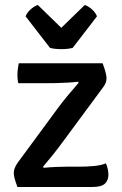

<svg xmlns="http://www.w3.org/2000/svg" viewBox="-20 -746 486 766"><path d="M214.5 -319.5Q231.5 -342.5 253.2 -368.2Q275 -394 294 -416L291 -420Q276.5 -418 253 -416.5Q229.5 -415 204 -414.5Q178.5 -414 158 -414H53Q51 -422 50.2 -431.2Q49.5 -440.5 49.5 -447Q49.5 -456.5 51 -469.2Q52.5 -482 55 -493.5H389.5Q397.5 -471.5 401.2 -457.8Q405 -444 405 -433Q405 -425 401.8 -416Q398.5 -407 391.5 -398L229 -178Q212 -154.5 190.8 -128.2Q169.5 -102 151.5 -80.5L154.5 -76.5Q179 -79 203.8 -80Q228.5 -81 247 -81H294.5Q328.5 -81 356.2 -83.8Q384 -86.5 402.5 -94.5Q407.5 -82.5 410 -71.2Q412.5 -60 412.5 -49Q412.5 -26.5 398.5 -13.2Q384.5 0 347.5 0H49.5Q41.5 -22 38.2 -34.2Q35 -46.5 35 -56.5Q35 -65.5 38.8 -75.5Q42.5 -85.5 51 -97.5ZM179.5 -555 82 -681Q89 -697.5 103.8 -710Q118.5 -722.5 131 -726L224.5 -635L318 -726Q330.5 -722.5 345.2 -710Q360 -697.5 367 -681L270 -555Q260.5 -552.5 248.8 -551.2Q237 -550 224.5 -550Q212 -550 200.2 -551.2Q188.5 -552.5 179.5 -555Z"/></svg>

Font: Signika Light
Style: Regular
Weight: 400
Version: Version 2.003;gftools[0.9.32]